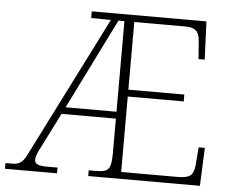

<svg xmlns="http://www.w3.org/2000/svg" viewBox="-54 -774 1010 834"><g transform="rotate(5 451.0 -357.0)"><path d="M-3 0V-25H31Q47 -25 61.5 -33.5Q76 -42 90 -71L399 -684L313 -685V-714H813L820 -548H793L787 -626Q785 -658 771 -670.5Q757 -683 728 -684H501V-389H745V-359H501V-30H747Q789 -30 803.5 -43Q818 -56 821 -90L827 -166H854L847 0H360V-25H388Q418 -25 432.5 -30.5Q447 -36 452.5 -54Q458 -72 458 -108V-259H221L146 -110Q135 -90 129.5 -75.5Q124 -61 124 -51Q124 -36 137.5 -30.5Q151 -25 179 -25H224V0ZM236 -289H458V-684H432Z"/></g></svg>

Font: Noto Serif Tamil ExtraLight
Style: Italic
Weight: 200
Italic angle: -12°
Designer: Indian Type Foundry, Tom Grace, and the Monotype Design Team
Foundry: Monotype Imaging Inc.
Version: Version 2.003; ttfautohint (v1.8.4.7-5d5b)